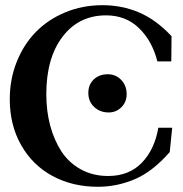

<svg xmlns="http://www.w3.org/2000/svg" viewBox="-20 -696 694 729"><path d="M351.6 13.2Q255.4 13.2 179.4 -27.8Q103.5 -68.8 60.3 -145Q17.1 -221.2 17.1 -319.3Q17.1 -394.5 43.2 -460.4Q69.3 -526.4 115.2 -573.7Q161.1 -621.1 226.8 -648.7Q292.5 -676.3 369.1 -676.3Q442.9 -676.3 507.6 -648.9Q572.3 -621.6 631.3 -558.6L630.4 -462.9H577.6Q557.6 -541 507.6 -589.4Q457.5 -637.7 382.8 -637.7Q279.3 -637.7 217.5 -556.6Q155.8 -475.6 155.8 -338.4Q155.8 -274.9 170.4 -219.7Q185.1 -164.6 213.1 -121.3Q241.2 -78.1 286.9 -53Q332.5 -27.8 390.6 -27.8Q469.7 -27.8 518.3 -77.9Q566.9 -127.9 581.1 -210.9H633.8L624.5 -118.7Q559.6 -44.4 491.9 -15.6Q424.3 13.2 351.6 13.2ZM392.6 -269Q359.9 -269 337.6 -289.8Q315.4 -310.5 315.4 -343.3Q315.4 -375 336.2 -394.5Q356.9 -414.1 389.2 -414.1Q419.4 -414.1 440.2 -392.6Q460.9 -371.1 460.9 -338.4Q460.9 -308.6 440.9 -288.8Q420.9 -269 392.6 -269Z"/></svg>

Font: Elstob 18pt SemiBold
Style: Regular
Weight: 600
Designer: Peter S. Baker
Version: Version 1.015